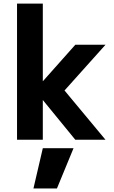

<svg xmlns="http://www.w3.org/2000/svg" viewBox="-20 -771 631 1062"><path d="M386.7 48.8 294.9 271.5H165L216.8 48.8ZM216.8 -321.3 396.5 -523.4H563.5L336.9 -270.5L563.5 2H396.5L216.8 -217.8V2H74.2V-751H216.8Z"/></svg>

Font: Nasu
Style: Bold
Weight: 700
Designer: Ryoko NISHIZUKA (kana &amp; ideographs); Paul D. Hunt (Latin, Greek &amp; Cyrillic); Wenlong ZHANG (bopomofo); Sandoll C
Version: Version 2014.1215